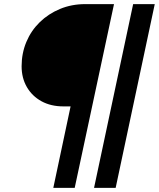

<svg xmlns="http://www.w3.org/2000/svg" viewBox="-20 -710 772 933"><path d="M85 -388Q85 -451 108 -506Q131 -561 173 -602Q215 -643 271.5 -666.5Q328 -690 394 -690H534L343 203H239L323 -193H288Q227 -193 181.5 -218Q136 -243 110.5 -287Q85 -331 85 -388ZM437 203 627 -690H732L542 203Z"/></svg>

Font: Radio Canada Medium
Style: Italic
Weight: 500
Italic angle: -12°
Designer: Charles Daoud, Etienne Aubert Bonn, Alexandre Saumier Demers, Jacques Le Bailly
Foundry: Radio-Canada
Version: Version 2.104; ttfautohint (v1.8.4.7-5d5b);gftools[0.9.28.de